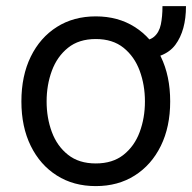

<svg xmlns="http://www.w3.org/2000/svg" viewBox="-20 -607 638 638"><path d="M519.9 -586.6H598Q598 -505.7 562.7 -458.1Q527.3 -410.5 438.9 -410.5V-470.2Q474.4 -470.2 491.7 -484.7Q508.9 -499.3 514.4 -525.6Q519.9 -551.8 519.9 -586.6ZM298.3 11.4Q224.4 11.4 168.9 -23.8Q113.3 -58.9 82.2 -122.2Q51.1 -185.4 51.1 -269.9Q51.1 -355.1 82.2 -418.7Q113.3 -482.2 168.9 -517.4Q224.4 -552.6 298.3 -552.6Q372.2 -552.6 427.7 -517.4Q483.3 -482.2 514.4 -418.7Q545.5 -355.1 545.5 -269.9Q545.5 -185.4 514.4 -122.2Q483.3 -58.9 427.7 -23.8Q372.2 11.4 298.3 11.4ZM298.3 -63.9Q354.4 -63.9 390.6 -92.7Q426.8 -121.4 444.2 -168.3Q461.6 -215.2 461.6 -269.9Q461.6 -324.6 444.2 -371.8Q426.8 -419 390.6 -448.2Q354.4 -477.3 298.3 -477.3Q242.2 -477.3 206 -448.2Q169.7 -419 152.3 -371.8Q134.9 -324.6 134.9 -269.9Q134.9 -215.2 152.3 -168.3Q169.7 -121.4 206 -92.7Q242.2 -63.9 298.3 -63.9Z"/></svg>

Font: InterMG
Style: Regular
Weight: 400
Designer: Rasmus Andersson
Foundry: rsms
Version: Version 3.019;December 26, 2023;FontCreator 15.0.0.2955 64-b